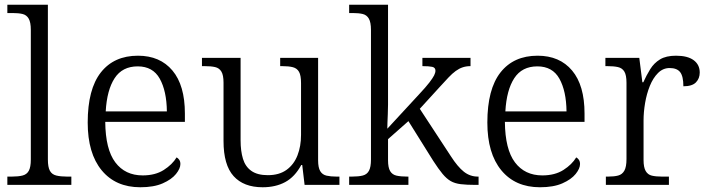

<svg xmlns="http://www.w3.org/2000/svg" viewBox="-20 -780 2987 810"><path d="M11 0V-35H30Q57 -35 75 -39.5Q93 -44 101.5 -59.5Q110 -75 110 -107V-654Q110 -686 101 -701.5Q92 -717 75 -721Q58 -725 33 -725H11V-760H182V-107Q182 -75 190.5 -59.5Q199 -44 217.5 -39.5Q236 -35 262 -35H281V0Z M572 10Q468 10 409 -61.5Q350 -133 350 -263Q350 -404 405.5 -474.5Q461 -545 562 -545Q655 -545 707.5 -482.5Q760 -420 760 -301V-266H424Q425 -150 466.5 -95Q508 -40 582 -40Q635 -40 671 -63Q707 -86 725 -116Q731 -113 736 -106Q741 -99 741 -88Q741 -69 722.5 -46Q704 -23 666.5 -6.5Q629 10 572 10ZM684 -310Q683 -396 654 -448Q625 -500 561 -500Q496 -500 463.5 -450Q431 -400 426 -310Z M1088 10Q1008 10 965.5 -37Q923 -84 923 -185V-431Q923 -463 914 -478Q905 -493 887.5 -497Q870 -501 843 -501H832V-536H995V-188Q995 -143 1005 -110Q1015 -77 1040.5 -59Q1066 -41 1110 -41Q1158 -41 1189 -63.5Q1220 -86 1235 -124.5Q1250 -163 1250 -211V-429Q1250 -462 1241.5 -477Q1233 -492 1215.5 -496.5Q1198 -501 1170 -501H1162V-536H1322V-104Q1322 -73 1331 -58Q1340 -43 1357.5 -39Q1375 -35 1399 -35H1412V0H1265L1255 -84H1251Q1224 -34 1183.5 -12Q1143 10 1088 10Z M1453 0V-35H1465Q1493 -35 1510.5 -39.5Q1528 -44 1536.5 -59.5Q1545 -75 1545 -107V-654Q1545 -686 1536 -701.5Q1527 -717 1510 -721Q1493 -725 1468 -725H1453V-760H1617V-374Q1617 -359 1617 -338.5Q1617 -318 1616 -297.5Q1615 -277 1614.5 -260.5Q1614 -244 1614 -237L1747 -381Q1777 -413 1791.5 -432Q1806 -451 1811.5 -462Q1817 -473 1817 -482Q1817 -495 1803.5 -498Q1790 -501 1762 -501V-536H1965V-501Q1947 -501 1932 -496Q1917 -491 1902.5 -480.5Q1888 -470 1872 -453Q1856 -436 1835 -413L1751 -321L1882 -121Q1911 -76 1937 -55.5Q1963 -35 1996 -35H1999V0H1985Q1949 0 1924 -3Q1899 -6 1881.5 -16Q1864 -26 1847 -46.5Q1830 -67 1808 -101L1703 -269L1617 -193V-104Q1617 -73 1626 -58Q1635 -43 1653 -39Q1671 -35 1698 -35H1703V0Z M2258 10Q2154 10 2095 -61.5Q2036 -133 2036 -263Q2036 -404 2091.5 -474.5Q2147 -545 2248 -545Q2341 -545 2393.5 -482.5Q2446 -420 2446 -301V-266H2110Q2111 -150 2152.5 -95Q2194 -40 2268 -40Q2321 -40 2357 -63Q2393 -86 2411 -116Q2417 -113 2422 -106Q2427 -99 2427 -88Q2427 -69 2408.5 -46Q2390 -23 2352.5 -6.5Q2315 10 2258 10ZM2370 -310Q2369 -396 2340 -448Q2311 -500 2247 -500Q2182 -500 2149.5 -450Q2117 -400 2112 -310Z M2536 0V-35H2546Q2571 -35 2588 -39.5Q2605 -44 2614 -60Q2623 -76 2623 -109V-431Q2623 -463 2614 -478Q2605 -493 2587 -497Q2569 -501 2542 -501H2534V-536H2677L2690 -433H2694Q2707 -462 2723 -488Q2739 -514 2764.5 -529.5Q2790 -545 2832 -545Q2881 -545 2906.5 -526Q2932 -507 2932 -474Q2932 -449 2916 -432.5Q2900 -416 2863 -416Q2863 -458 2849.5 -475.5Q2836 -493 2805 -493Q2777 -493 2756 -472Q2735 -451 2721.5 -417.5Q2708 -384 2701.5 -345.5Q2695 -307 2695 -272V-105Q2695 -74 2704 -58.5Q2713 -43 2730 -39Q2747 -35 2772 -35H2802V0Z"/></svg>

Font: Noto Serif Tibetan Light
Style: Regular
Weight: 300
Version: Version 2.103